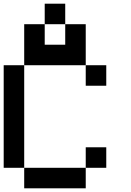

<svg xmlns="http://www.w3.org/2000/svg" viewBox="-20 -1020 707 1040"><path d="M111.1 -111.1H0V-666.7H111.1ZM111.1 -888.9H222.2V-777.8H333.3V-888.9H444.4V-666.7H111.1ZM333.3 -888.9H222.2V-1000H333.3ZM444.4 0H111.1V-111.1H444.4ZM555.6 -555.6H444.4V-666.7H555.6ZM555.6 -111.1H444.4V-222.2H555.6Z"/></svg>

Font: Pixeloid Sans
Style: Regular
Weight: 400
Designer: GGBotNet
Foundry: GGBotNet
Version: 0.5